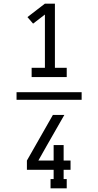

<svg xmlns="http://www.w3.org/2000/svg" viewBox="-20 -868 540 1056"><path d="M71 -319V-361H429V-319ZM154 -444V-495H227V-788L162 -738L131 -774L227 -848H282V-495H347V-444ZM258 168V117H275V66H128V15L271 -236H334L235 -63L191 15H275V-70H330V15H368V66H330V117H347V168Z"/></svg>

Font: Iosevka Curly Slab Light
Style: Regular
Weight: 300
Monospace: yes
Designer: Belleve Invis
Foundry: Belleve Invis
Version: Version 22.1.2; ttfautohint (v1.8.4)